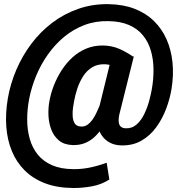

<svg xmlns="http://www.w3.org/2000/svg" viewBox="-20 -709 909 950"><path d="M829.1 -271.5Q821.3 -222.2 802.5 -171.9Q783.7 -121.6 753.2 -79.6Q722.7 -37.6 679.2 -12.7Q635.7 12.2 578.1 10.3Q546.9 9.3 523.2 -3.4Q499.5 -16.1 484.6 -37.4Q469.7 -58.6 463.9 -85.4Q458 -112.3 461.9 -142.1L532.7 -429.7H642.1L570.3 -142.1Q567.9 -130.9 567.1 -119.1Q566.4 -107.4 568.8 -97.7Q571.3 -87.9 578.9 -81.5Q586.4 -75.2 601.6 -74.2Q633.3 -72.8 656.2 -93.3Q679.2 -113.8 694.3 -145.8Q709.5 -177.7 718.3 -210.7Q727.1 -243.7 731 -266.6Q740.2 -318.4 739.5 -367.4Q738.8 -416.5 726.3 -459Q713.9 -501.5 687.5 -533.9Q661.1 -566.4 618.9 -585Q576.7 -603.5 516.1 -604.5Q452.6 -606 397.5 -585Q342.3 -564 297.1 -526.4Q252 -488.8 217 -439.5Q182.1 -390.1 158.9 -334Q135.7 -277.8 124.5 -220.7Q114.3 -167.5 114.5 -116.7Q114.7 -65.9 127.2 -22Q139.6 22 166.7 55.7Q193.8 89.4 237.3 108.4Q280.8 127.4 342.8 127.9Q385.3 128.4 426.8 119.6Q468.3 110.8 507.8 96.2L521 179.2Q482.9 204.1 434.8 212.9Q386.7 221.7 342.3 221.2Q263.2 220.7 203.4 198Q143.6 175.3 102.5 134.5Q61.5 93.8 38.8 38.8Q16.1 -16.1 11.2 -82Q6.3 -147.9 18.6 -221.2Q31.2 -294.9 61 -364.3Q90.8 -433.6 135.5 -492.9Q180.2 -552.2 238.5 -596.4Q296.9 -640.6 366.7 -665Q436.5 -689.5 515.6 -688.5Q588.9 -687.5 645.3 -665.8Q701.7 -644 741.5 -605.2Q781.2 -566.4 804.2 -514.4Q827.1 -462.4 833.5 -400.6Q839.8 -338.9 829.1 -271.5ZM346.7 -209Q343.8 -195.8 341.1 -175.3Q338.4 -154.8 339.6 -134Q340.8 -113.3 349.6 -98.6Q358.4 -84 379.9 -83Q398.9 -81.5 413.8 -92.5Q428.7 -103.5 439.9 -120.4Q451.2 -137.2 459.2 -155.3Q467.3 -173.3 473.1 -187L512.2 -131.3Q501 -102.5 485.1 -76.9Q469.2 -51.3 448 -31.5Q426.8 -11.7 399.9 -1Q373 9.8 339.4 8.8Q297.4 7.3 271.7 -13.9Q246.1 -35.2 233.6 -68.4Q221.2 -101.6 219.7 -138.7Q218.3 -175.8 224.6 -209Q231.4 -248 247.1 -287.6Q262.7 -327.1 285.9 -362.8Q309.1 -398.4 339.6 -426Q370.1 -453.6 408 -469Q445.8 -484.4 490.2 -483.9Q534.2 -482.9 569.6 -467.5Q605 -452.1 640.1 -427.7L582.5 -353Q564.9 -370.6 544.2 -380.4Q523.4 -390.1 498.5 -391.1Q461.4 -392.1 435.1 -375.5Q408.7 -358.9 391.1 -331.3Q373.5 -303.7 362.8 -271.5Q352.1 -239.3 346.7 -209Z"/></svg>

Font: Roboto Black
Style: Italic
Weight: 900
Italic angle: -12°
Designer: Christian Robertson
Foundry: Google
Version: Version 3.0; 2020